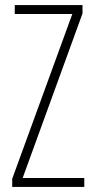

<svg xmlns="http://www.w3.org/2000/svg" viewBox="-20 -734 371 754"><path d="M311 0H28V-32L264 -679H38V-714H304V-681L69 -35H311Z"/></svg>

Font: Noto Sans Arabic UI XCn XLt
Style: Regular
Weight: 200
Width: 2
Designer: Monotype Design Team, Nadine Chahine and Nizar Qandah
Foundry: Monotype Imaging Inc.
Version: Version 2.010; ttfautohint (v1.8.4.7-5d5b)